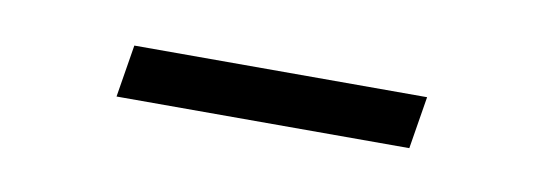

<svg xmlns="http://www.w3.org/2000/svg" viewBox="-24 -344 431 155"><g transform="rotate(10 191.5 -266.5)"><path d="M72 -245 79 -288H319L312 -245Z"/></g></svg>

Font: Nunito Sans 7pt SemiCondensed ExtraLight
Style: Italic
Weight: 250
Width: 4
Italic angle: -9°
Designer: Vernon Adams
Foundry: Vernon Adams
Version: Version 3.101;gftools[0.9.27]